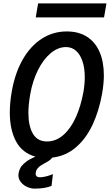

<svg xmlns="http://www.w3.org/2000/svg" viewBox="-20 -921 650 1136"><path d="M473.5 -376.5Q481.5 -421.5 481.5 -464.5Q481.5 -517 468.5 -557.2Q455.5 -597.5 430.5 -620Q405.5 -642.5 370.5 -642.5Q323 -642.5 279.5 -606Q236 -569.5 204.2 -505.5Q172.5 -441.5 158.5 -361.5Q148 -299.5 148 -253.5Q148 -175 175 -129.5Q202 -84 258 -84Q311 -84 354.8 -122.2Q398.5 -160.5 428.5 -226.8Q458.5 -293 473.5 -376.5ZM89 116Q89 112 90 104Q95.5 76.5 107.5 61.8Q119.5 47 137.5 34Q151.5 22.5 189.5 5.5Q113 -15 75.5 -83.5Q38 -152 38 -255.5Q38 -315.5 50 -382Q69 -489 114.5 -568.8Q160 -648.5 227 -691.8Q294 -735 375 -735Q445 -735 494.2 -703.8Q543.5 -672.5 569 -614Q594.5 -555.5 594.5 -475Q594.5 -427.5 584.5 -369Q566 -264 527.2 -182Q488.5 -100 428.5 -48.8Q368.5 2.5 289 11.5Q284.5 18.5 276 25.2Q267.5 32 258 37.2Q248.5 42.5 242 46Q225 56 218.8 60Q212.5 64 203.5 74.2Q194.5 84.5 192 98.5L191 106.5Q191 117 197.5 122.5Q204 128 216 128Q232.5 128 255.5 122Q278.5 116 293 109L285 178.5Q248 195 184.5 195Q163 195 140.8 185Q118.5 175 103.8 157Q89 139 89 116ZM205.5 -901H610L595.5 -818H191.5Z"/></svg>

Font: JuliaMono Medium
Style: Italic
Weight: 500
Italic angle: -9°
Monospace: yes
Designer: cormullion
Foundry: corm
Version: Version 0.054; ttfautohint (v1.8.4)